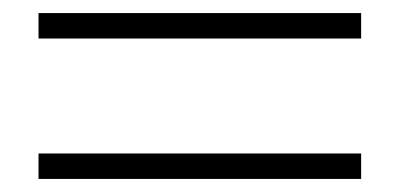

<svg xmlns="http://www.w3.org/2000/svg" viewBox="-20 -505 611 294"><path d="M533 -231V-270H39V-231ZM533 -446V-485H39V-446Z"/></svg>

Font: Noto Serif CJK HK ExtraLight
Style: Regular
Weight: 200
Designer: Ryoko NISHIZUKA 西塚涼子 (kana & ideographs); Frank Grießhammer (Latin, Greek & Cyrillic); Wenlong ZHANG 张文龙 (bopomofo); San
Foundry: Adobe
Version: Version 2.001;hotconv 1.1.0;makeotfexe 2.6.0